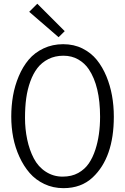

<svg xmlns="http://www.w3.org/2000/svg" viewBox="-20 -980 657 1008"><path d="M133.3 -918 175.8 -960.4 319.8 -816.4 287.6 -784.7ZM539.1 -578.1Q577.6 -484.4 577.6 -367.2Q577.6 -152.8 466.8 -48.8Q406.7 7.8 313 7.8Q258.8 7.8 212.9 -13.9Q167 -35.6 135.5 -72Q104 -108.4 81.8 -157Q59.6 -205.6 49.3 -258.5Q39.1 -311.5 39.1 -367.7Q39.1 -423.8 48.3 -477.1Q57.6 -530.3 78.6 -580.1Q99.6 -629.9 130.6 -666.7Q161.6 -703.6 208.5 -725.8Q255.4 -748 311.8 -748Q368.2 -748 413.3 -725.3Q458.5 -702.6 488.5 -665.3Q518.6 -627.9 539.1 -578.1ZM481 -195.3Q505.4 -270.5 505.4 -367.2Q505.4 -527.8 446.3 -616.2Q425.3 -647.9 391.1 -667.7Q356.9 -687.5 313 -687.5Q269 -687.5 234.1 -669.9Q199.2 -652.3 176.5 -622.8Q153.8 -593.3 138.9 -551.8Q124 -510.3 117.7 -464.6Q111.3 -418.9 111.3 -360.8Q111.3 -302.7 122.8 -247.8Q134.3 -192.9 157.5 -148.4Q180.7 -104 220.5 -78.4Q260.3 -52.7 308.3 -52.7Q356.4 -52.7 390.9 -72Q425.3 -91.3 446.3 -122.1Q467.3 -152.8 481 -195.3Z"/></svg>

Font: News Cycle
Style: Regular
Weight: 500
Version: Version 0.5.2